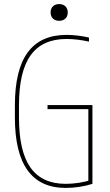

<svg xmlns="http://www.w3.org/2000/svg" viewBox="-20 -911 540 941"><path d="M302 10Q53 10 53 -335V-395Q53 -569 116 -654.5Q179 -740 306 -740Q333 -740 361.5 -736.5Q390 -733 416 -727V-707Q390 -713 361 -716.5Q332 -720 306 -720Q188 -720 130.5 -640.5Q73 -561 73 -395V-335Q73 -169 129.5 -89.5Q186 -10 302 -10Q333 -10 366 -15Q399 -20 427 -29L413 -19V-376H213V-396H433V-10Q402 0 368 5Q334 10 302 10ZM270 -809Q251 -809 239.5 -820Q228 -831 228 -850Q228 -869 239.5 -880Q251 -891 270 -891Q289 -891 300.5 -880Q312 -869 312 -850Q312 -831 300.5 -820Q289 -809 270 -809Z"/></svg>

Font: M PLUS 1 Code Thin
Style: Regular
Weight: 250
Designer: Coji Morishita
Foundry: UNDERFOREST DESIGN
Version: Version 1.002